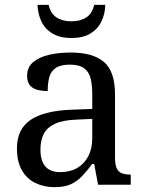

<svg xmlns="http://www.w3.org/2000/svg" viewBox="-20 -763 603 793"><path d="M205 10Q161 10 125.5 -7.5Q90 -25 70 -60.5Q50 -96 50 -150Q50 -230 106.5 -268Q163 -306 278 -310L361 -313V-373Q361 -409 355 -436.5Q349 -464 329 -480Q309 -496 268 -496Q230 -496 210 -482Q190 -468 183.5 -443.5Q177 -419 177 -387Q135 -387 113.5 -401.5Q92 -416 92 -450Q92 -485 116.5 -506Q141 -527 182 -536.5Q223 -546 272 -546Q364 -546 409.5 -507Q455 -468 455 -373V-114Q455 -86 461 -70.5Q467 -55 481 -48.5Q495 -42 517 -42H520V0H385L369 -86H361Q340 -58 320 -36.5Q300 -15 273.5 -2.5Q247 10 205 10ZM228 -52Q269 -52 298.5 -69Q328 -86 344.5 -117.5Q361 -149 361 -191V-272L297 -269Q240 -267 207.5 -252Q175 -237 161 -210.5Q147 -184 147 -145Q147 -114 156 -93.5Q165 -73 183 -62.5Q201 -52 228 -52ZM275 -606Q228 -606 197 -624.5Q166 -643 151 -674.5Q136 -706 135 -743H181Q189 -707 213.5 -691Q238 -675 275 -675Q312 -675 336.5 -691Q361 -707 369 -743H415Q414 -706 399 -674.5Q384 -643 353.5 -624.5Q323 -606 275 -606Z"/></svg>

Font: Noto Serif Myanmar
Style: Regular
Weight: 400
Designer: Ben Mitchell and the Monotype Design Team
Foundry: Monotype Imaging Inc.
Version: Version 2.106